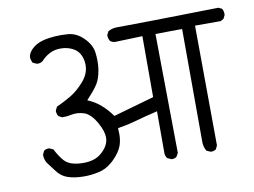

<svg xmlns="http://www.w3.org/2000/svg" viewBox="-62 -646 917 692"><g transform="rotate(-10 396.5 -300.0)"><path d="M417.5 -550.3H403.3Q385.7 -550.3 370.6 -542L363.8 -528.8Q363.8 -528.3 363.8 -527.8Q363.8 -515.1 370.1 -505.9Q377.4 -500.5 386.7 -499.5L487.8 -502.9V-279.8L338.4 -237.3Q327.6 -252.4 321.5 -259Q315.4 -265.6 311.5 -269.5Q288.6 -293 262.2 -305.2L252 -309.6L259.3 -317.9Q292 -353 299.8 -372.1Q308.1 -391.1 311.5 -417Q313 -429.2 313 -443.4Q313 -457.5 311 -473.6Q307.6 -502.4 281.5 -528.6Q255.4 -554.7 223.1 -556.6Q211.4 -557.6 199.7 -557.6Q175.8 -557.6 155.5 -554.7Q135.3 -551.8 121.8 -546.6Q108.4 -541.5 98.1 -533.2L90.8 -526.9Q77.6 -513.7 75.7 -499.5Q75.7 -487.8 82 -477.1L95.7 -471.2Q97.7 -470.7 99.6 -470.7Q110.4 -470.7 118.2 -477.1Q146 -506.8 179.2 -509.8Q184.1 -510.3 189.5 -510.3Q215.8 -510.3 236.3 -498.5Q262.7 -483.9 267.6 -446.8Q268.1 -441.4 268.1 -435.5Q268.1 -405.8 246.1 -379.4Q221.2 -350.1 194.6 -334.2Q168 -318.4 140.6 -306.2L134.3 -293.5Q133.8 -292 133.8 -290.5Q133.8 -289.1 134 -287.4Q134.3 -285.6 134.8 -283.4Q135.3 -281.2 135.7 -279.3Q137.2 -274.9 140.1 -271.5L152.3 -265.1Q154.8 -265.1 157.2 -265.1Q171.9 -265.1 187.5 -268.6Q196.3 -270 202.1 -270Q208 -270 210.4 -270Q222.2 -269 233.9 -265.1Q257.8 -256.8 278.3 -219.7Q295.4 -189 295.4 -166Q295.4 -136.2 265.1 -110.4Q241.2 -89.8 199.7 -89.8Q149.9 -89.8 129.9 -112.8Q113.8 -131.3 101.1 -156.7L87.9 -162.6Q85.9 -163.1 84 -163.1Q74.2 -163.1 67.4 -157.7L61 -144.5Q61 -143.6 61 -141.6Q61 -139.6 61.3 -136.5Q61.5 -133.3 62.3 -129.9Q63 -126.5 64.5 -123Q66.4 -116.7 71.8 -109.9Q83 -94.7 91.1 -84.5Q99.1 -74.2 100.1 -73.2Q113.8 -57.1 133.8 -50.3Q158.7 -41.5 194.8 -41.5Q219.7 -41.5 246.6 -47.4Q278.3 -53.7 306.2 -81.5Q330.1 -105.5 338.4 -128.9Q344.7 -147.5 344.7 -169.4Q344.7 -176.3 343.8 -191.4L351.1 -192.9Q382.8 -197.8 413.6 -206.8Q444.3 -215.8 492.7 -227.1V-71.8Q493.7 -62.5 499.5 -54.7L513.2 -48.3Q515.1 -47.9 516.6 -47.9Q526.9 -47.9 533.2 -53.2L540.5 -66.4L535.6 -502.4L615.2 -503.4H625H633.3L634.3 -85.4Q635.7 -68.4 643.6 -56.2L657.2 -50.3Q659.2 -49.8 660.6 -49.8Q670.4 -49.8 677.7 -55.2L684.1 -68.4L681.2 -507.3H775.4L786.6 -513.7L793 -526.9Q793 -529.8 793 -532.2Q793 -542 787.6 -550.3L775.4 -556.2Q473.1 -550.3 417.5 -550.3Z"/></g></svg>

Font: NaikaiFont
Style: Light
Weight: 300
Version: Version 1.89